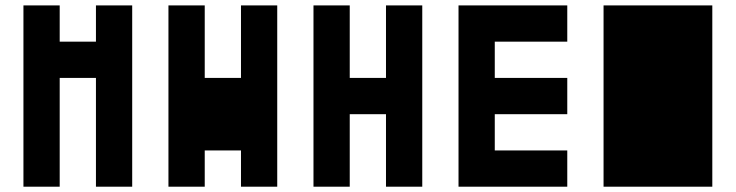

<svg xmlns="http://www.w3.org/2000/svg" viewBox="-20 -704 2774 724"><path d="M68.4 -683.6H205.1V-546.9H341.8V-683.6H478.5V0H341.8V-410.2H205.1V0H68.4Z M615.2 -683.6H752V-410.2H888.7V-683.6H1025.4V0H888.7V-136.7H752V0H615.2Z M1162.1 -683.6H1298.8V-410.2H1435.5V-683.6H1572.3V0H1435.5V-273.4H1298.8V0H1162.1Z M2119.1 -683.6V-546.9H1845.7V-410.2H2119.1V-273.4H1845.7V-136.7H2119.1V0H1709V-683.6Z M2255.9 -683.6H2666V0H2255.9Z"/></svg>

Font: DatCub
Style: Bold
Weight: 700
Designer: GGBot
Version: 1.00